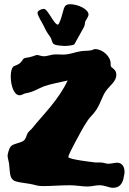

<svg xmlns="http://www.w3.org/2000/svg" viewBox="-20 -872 611 911"><path d="M570 -46C565 -16 559 19 515 19C497 19 480 7 451 7C432 7 415 13 394 13C370 13 342 7 312 7C267 7 221 11 182 11C157 11 147 5 125 1C92 -5 55 -7 42 -18C25 -32 27 -60 23 -95C21 -110 16 -122 16 -135C16 -133 20 -166 32 -178C47 -193 78 -192 94 -206C105 -216 105 -232 113 -243C116 -248 129 -258 134 -265C188 -332 257 -397 301 -490C259 -480 226 -475 190 -463C163 -453 139 -435 100 -429C91 -427 84 -420 73 -420C46 -420 31 -466 31 -509C31 -529 35 -547 42 -555C46 -560 61 -562 73 -571C84 -579 88 -592 94 -595C99 -598 116 -599 125 -602C139 -605 150 -611 155 -611C165 -611 177 -605 187 -605C206 -605 224 -614 243 -614C255 -614 267 -613 279 -613C311 -613 337 -625 363 -629C389 -633 406 -628 428 -639C429 -639 430 -639 431 -639C467 -639 505 -604 505 -571C505 -568 505 -564 505 -562C505 -548 532 -547 532 -517C532 -486 502 -467 483 -441C465 -416 460 -388 437 -351C425 -332 408 -318 397 -302C371 -263 357 -234 332 -188C320 -166 304 -133 304 -127C304 -116 416 -103 434 -101C436 -101 438 -101 440 -101C446 -101 452 -101 457 -101C472 -101 484 -95 492 -95C509 -95 523 -100 536 -100C558 -100 571 -82 571 -56C571 -53 570 -49 570 -46ZM400 -803C400 -828 351 -852 312 -852C281 -852 284 -828 274 -800C274 -798 262 -757 255 -755C236 -755 207 -830 188 -830C178 -830 158 -822 158 -811C158 -798 181 -763 188 -748C201 -718 212 -707 220 -694C227 -682 226 -667 237 -662C246 -656 272 -655 284 -654C293 -654 325 -655 333 -662C333 -662 362 -714 378 -743C383 -751 382 -762 385 -771C390 -781 400 -793 400 -803Z"/></svg>

Font: Freckle Face
Style: Regular
Weight: 400
Designer: Astigmatic (AOETI)
Foundry: Astigmatic (AOETI)
Version: Version 1.000